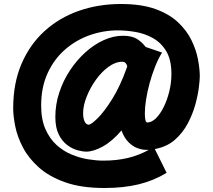

<svg xmlns="http://www.w3.org/2000/svg" viewBox="-20 -848 1066 961"><path d="M503 93Q387 93 306.5 64.5Q226 36 174.5 -10Q123 -56 95 -109.5Q67 -163 56.5 -215Q46 -267 46 -306Q46 -431 87.5 -528Q129 -625 202.5 -692Q276 -759 374 -793.5Q472 -828 585 -828Q687 -828 757 -803Q827 -778 871 -736.5Q915 -695 938.5 -646.5Q962 -598 971 -550.5Q980 -503 980 -465Q980 -450 975.5 -412Q971 -374 958 -326Q945 -278 920 -230.5Q895 -183 855 -148Q815 -113 755 -102L814 17Q750 56 674.5 74.5Q599 93 503 93ZM412 -89Q394 -89 368 -96Q342 -103 316.5 -122Q291 -141 274 -175Q257 -209 257 -263Q257 -326 277 -386Q297 -446 331 -497Q365 -548 408.5 -587Q452 -626 500 -647.5Q548 -669 595 -669Q641 -669 666.5 -652.5Q692 -636 709 -613L791 -585Q772 -554 756 -513.5Q740 -473 728.5 -430.5Q717 -388 711 -349Q705 -310 705 -281Q705 -235 717 -235Q739 -235 760.5 -256Q782 -277 799.5 -312.5Q817 -348 827.5 -391Q838 -434 838 -478Q838 -548 812.5 -591Q787 -634 746 -657Q705 -680 658.5 -688Q612 -696 570 -696Q497 -696 428 -671.5Q359 -647 304.5 -599Q250 -551 218 -481Q186 -411 186 -320Q186 -250 207.5 -201.5Q229 -153 263.5 -122Q298 -91 339.5 -74Q381 -57 422.5 -50.5Q464 -44 497 -44Q563 -44 618.5 -57Q674 -70 725 -98H711Q693 -98 669.5 -106Q646 -114 624 -135.5Q602 -157 588 -195Q541 -140 494 -114.5Q447 -89 412 -89ZM396 -282Q396 -256 403.5 -240Q411 -224 424 -224Q436 -224 469 -256.5Q502 -289 542 -353Q582 -417 615 -510Q616 -513 617 -517Q610 -539 593 -539Q558 -539 523 -513.5Q488 -488 459.5 -448Q431 -408 413.5 -363.5Q396 -319 396 -282Z"/></svg>

Font: Mochiy Pop One
Style: Regular
Weight: 400
Designer: FONTDASU
Foundry: FONTDASU / Google Inc. / Adobe
Version: Version 2.000